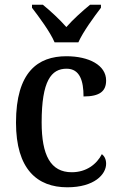

<svg xmlns="http://www.w3.org/2000/svg" viewBox="-20 -786 507 816"><path d="M212 -606H313C333 -651 380 -715 409 -753V-766H363C331 -740 290 -703 262 -671C234 -703 194 -740 162 -766H116V-753C145 -715 193 -651 212 -606ZM266 10C381 10 431 -45 431 -90C431 -109 424 -122 413 -131C391 -88 347 -54 285 -54C195 -54 157 -126 157 -266C157 -443 198 -494 263 -494C320 -494 335 -441 335 -376C405 -376 431 -399 431 -444C431 -509 358 -547 262 -547C141 -547 48 -480 48 -265C48 -67 138 10 266 10Z"/></svg>

Font: Noto Serif Devanagari SemiCondensed Medium
Style: Regular
Weight: 500
Width: 4
Designer: Universal Thirst, Indian Type Foundry and the Monotype Design Team
Foundry: Monotype Imaging Inc.
Version: Version 2.004